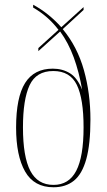

<svg xmlns="http://www.w3.org/2000/svg" viewBox="-20 -781 450 811"><path d="M206 10Q124 10 86 -56.5Q48 -123 48 -242Q48 -370 86 -430.5Q124 -491 203 -491Q244 -491 275.5 -471.5Q307 -452 327 -402Q314 -477 291.5 -538.5Q269 -600 234 -648L142 -565V-578L227 -655Q184 -712 120 -749V-761Q155 -742 184.5 -718Q214 -694 239 -666L333 -751V-739L245 -658Q307 -583 334.5 -484.5Q362 -386 362 -276Q362 -172 344.5 -109Q327 -46 292.5 -18Q258 10 206 10ZM206 0Q271 0 302 -59.5Q333 -119 333 -243Q333 -364 304.5 -422.5Q276 -481 205 -481Q133 -481 105 -421Q77 -361 77 -243Q77 -119 108 -59.5Q139 0 206 0Z"/></svg>

Font: Noto Serif Display ExtraCondensed Thin
Style: Regular
Weight: 100
Width: 2
Designer: Monotype Design Team
Foundry: Monotype Imaging Inc.
Version: Version 2.009